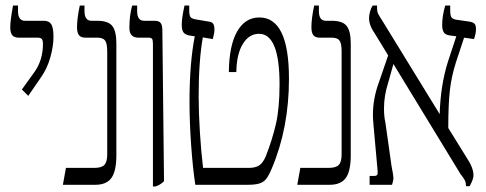

<svg xmlns="http://www.w3.org/2000/svg" viewBox="-20 -667 1754 693"><path d="M59 -344 105 -408Q135 -451 135 -508Q135 -521 131 -526Q127 -531 116 -531H49Q31 -531 24 -540Q17 -549 17 -569Q17 -592 27 -647H45V-627Q45 -592 70 -592H138Q157 -592 165 -579.5Q173 -567 173 -534Q173 -500 161.5 -459.5Q150 -419 128 -388L82 -321Z M218 -61H320Q347 -61 357 -72Q367 -83 367 -110V-481Q367 -510 359.5 -520.5Q352 -531 332 -531H289Q272 -531 265 -540Q258 -549 258 -569Q258 -600 268 -647H285V-627Q285 -592 310 -592H331Q371 -592 385.5 -573Q400 -554 400 -510V-107Q400 -49 382 -24.5Q364 0 324 0H207Z M532 -509Q532 -522 529 -526.5Q526 -531 516 -531H480Q447 -531 447 -566Q447 -611 457 -647H475V-627Q475 -592 500 -592H538Q554 -592 560 -584Q566 -576 566 -558L572 -13Q558 1 541 6H532Z M1023 -383Q1023 -205 961 -59Q950 -33 941 -21.5Q932 -10 917 -5Q902 0 873 0H685Q676 -58 670 -142Q664 -226 664 -301Q664 -439 683 -536L663 -539Q648 -542 642 -550.5Q636 -559 636 -578Q636 -602 646 -647H663V-629Q663 -611 668 -605Q673 -599 687 -597L734 -589Q745 -588 749.5 -581Q754 -574 754 -561Q754 -551 751.5 -540.5Q749 -530 748 -526L712 -532Q697 -446 697 -319Q697 -261 701.5 -189.5Q706 -118 713 -61H878Q902 -61 915.5 -70Q929 -79 939 -102Q963 -163 976 -220Q989 -277 989 -362Q989 -545 915 -545Q879 -545 856.5 -508.5Q834 -472 833 -407H806Q807 -503 836 -553.5Q865 -604 916 -604Q1023 -604 1023 -383Z M1064 -61H1166Q1193 -61 1203 -72Q1213 -83 1213 -110V-481Q1213 -510 1205.5 -520.5Q1198 -531 1178 -531H1135Q1118 -531 1111 -540Q1104 -549 1104 -569Q1104 -600 1114 -647H1131V-627Q1131 -592 1156 -592H1177Q1217 -592 1231.5 -573Q1246 -554 1246 -510V-107Q1246 -49 1228 -24.5Q1210 0 1170 0H1053Z M1625 -440Q1610 -393 1604 -343Q1598 -293 1598 -205L1663 -100Q1689 -62 1689 -34Q1689 -20 1675 5H1662Q1662 -7 1658 -15.5Q1654 -24 1642 -39L1400 -436L1381 -368Q1366 -322 1366 -276Q1366 -246 1371 -225L1393 -69Q1400 -34 1400 -25Q1400 -15 1395 0H1314V-32H1330Q1339 -32 1341.5 -36Q1344 -40 1343 -50L1328 -217Q1326 -239 1326 -252Q1326 -312 1348 -371L1381 -467L1334 -544Q1312 -575 1312 -601Q1312 -612 1315.5 -625Q1319 -638 1325 -647H1341V-635Q1341 -625 1345 -617Q1349 -609 1357 -597L1567 -255Q1570 -360 1597 -445L1627 -536L1604 -539Q1588 -541 1582 -550Q1576 -559 1576 -577Q1576 -610 1587 -647H1605V-629Q1605 -611 1609.5 -604.5Q1614 -598 1626 -596L1674 -589Q1687 -587 1692.5 -581.5Q1698 -576 1698 -562Q1698 -547 1691 -526L1655 -531Z"/></svg>

Font: Noto Serif Hebrew CondLight
Style: Regular
Weight: 300
Width: 3
Designer: Monotype Design Team
Foundry: Monotype Imaging Inc.
Version: Version 1.000